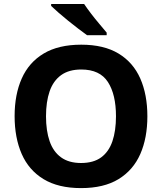

<svg xmlns="http://www.w3.org/2000/svg" viewBox="-20 -954 831 984"><path d="M735.3 -358Q735.3 -247 699 -164.5Q662.7 -82 587.6 -36Q512.4 10 395.3 10Q278.8 10 203.1 -36Q127.5 -82 91.2 -165Q54.9 -248 54.9 -359Q54.9 -469.6 91.5 -551.9Q128.1 -634.2 203.8 -679.6Q279.4 -725 396.3 -725Q512.4 -725 587.6 -679.5Q662.7 -634 699 -551.5Q735.3 -469 735.3 -358ZM215.8 -358Q215.8 -283.9 234.4 -230.1Q253 -176.4 293 -147.5Q333 -118.6 395.3 -118.6Q459.2 -118.6 498.5 -147.5Q537.8 -176.4 556.1 -230.1Q574.4 -283.9 574.4 -358Q574.4 -469.8 533 -533.8Q491.6 -597.8 396.3 -597.8Q333 -597.8 293 -568.8Q253 -539.8 234.4 -486.3Q215.8 -432.7 215.8 -358ZM411.1 -933.6Q425.8 -911.6 446.6 -884.4Q467.3 -857.2 489.2 -831.5Q511.1 -805.8 526.7 -786.8V-773.6H426.2Q407.4 -787 381.8 -806.5Q356.2 -826 329.6 -847.5Q303 -869 279.8 -889.3Q256.6 -909.6 242.1 -923.6V-933.6Z"/></svg>

Font: Noto Sans Meetei Mayek
Style: Regular
Weight: 400
Designer: Monotype Design Team and Neelakash Kshetrimayum
Foundry: Monotype Imaging Inc.
Version: Version 2.002